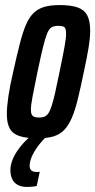

<svg xmlns="http://www.w3.org/2000/svg" viewBox="-20 -538 376 758"><path d="M128 8Q85 8 58 -0.5Q31 -9 19 -30Q7 -51 7 -87Q7 -116 13 -157Q19 -198 32 -254Q46 -317 57.5 -362.5Q69 -408 81.5 -438Q94 -468 111.5 -485.5Q129 -503 154 -510.5Q179 -518 215 -518Q259 -518 285.5 -509Q312 -500 324 -478Q336 -456 336 -417Q336 -389 329.5 -349Q323 -309 311 -254Q298 -191 287 -146Q276 -101 263 -71.5Q250 -42 233 -24.5Q216 -7 191 0.5Q166 8 128 8ZM134 -74Q146 -74 154.5 -77Q163 -80 170 -89.5Q177 -99 183.5 -118.5Q190 -138 197.5 -171Q205 -204 215 -254Q228 -316 234.5 -352Q241 -388 241 -405Q241 -418 238 -425Q235 -432 228 -434Q221 -436 210 -436Q194 -436 184 -430.5Q174 -425 166.5 -407Q159 -389 150 -352.5Q141 -316 128 -254Q115 -192 108.5 -157Q102 -122 102 -105Q102 -92 105.5 -85.5Q109 -79 116 -76.5Q123 -74 134 -74ZM87 200Q64 200 49 191.5Q34 183 27.5 167.5Q21 152 21 134Q21 100 46 61Q71 22 113 -10L165 0Q152 11 136 31Q120 51 108.5 74Q97 97 97 117Q97 128 103.5 134.5Q110 141 125 141Q127 141 129.5 141Q132 141 137 140L125 196Q118 198 107.5 199Q97 200 87 200Z"/></svg>

Font: Saira UltraCondensed
Style: Bold Italic
Weight: 700
Width: 1
Italic angle: -12°
Designer: Hector Gatti with collaboration of the Omnibus-Type team
Foundry: Omnibus-Type
Version: Version 1.101